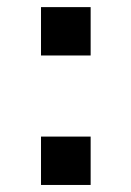

<svg xmlns="http://www.w3.org/2000/svg" viewBox="-20 -525 373 545"><path d="M96.4 -367.5V-504.8H237.3V-367.5ZM96.4 0V-137.3H237.3V0Z"/></svg>

Font: Ramabhadra
Style: Regular
Weight: 400
Designer: Purushoth Kumar Guthula
Foundry: Andhrapradesh Society for Knowledge Networks
Version: Version 1.0.5; ttfautohint (vUNKNOWN) -l 7 -r 28 -G 50 -x 13